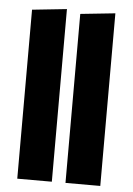

<svg xmlns="http://www.w3.org/2000/svg" viewBox="-54 -800 581 841"><g transform="rotate(5 236.5 -379.5)"><path d="M206 -759V0H54V-743ZM419 -759V0H266V-743Z"/></g></svg>

Font: FiraGO ExtraBold
Style: Regular
Weight: 800
Designer: bBox Type
Foundry: bBox Type GmbH
Version: Version 1.001;PS 001.001;hotconv 1.0.88;makeotf.lib2.5.64775